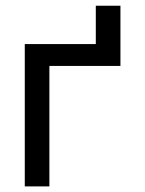

<svg xmlns="http://www.w3.org/2000/svg" viewBox="-20 -665 518 685"><path d="M321.8 -644.5V-459L409.7 -507.8V-644.5ZM68.4 0H156.2V-429.7H409.7V-507.8H68.4Z"/></svg>

Font: Giphurs SC
Style: Regular
Weight: 400
Version: Version 0.920